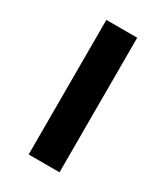

<svg xmlns="http://www.w3.org/2000/svg" viewBox="-146 -622 594 687"><g transform="rotate(30 151.0 -278.0)"><path d="M87 0V-556H214.5V0Z"/></g></svg>

Font: Merriweather Sans Medium
Style: Regular
Weight: 500
Designer: Eben Sorkin
Foundry: Eben Sorkin
Version: Version 2.001